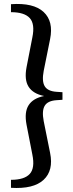

<svg xmlns="http://www.w3.org/2000/svg" viewBox="-20 -786 368 962"><path d="M35 155V115Q102 115 129 85.5Q156 56 142 -12L113 -161Q101 -224 123.5 -259Q146 -294 201 -305Q146 -316 123.5 -351Q101 -386 113 -449L142 -598Q156 -666 129 -695.5Q102 -725 35 -725V-765Q148 -773 198.5 -726Q249 -679 231 -590L199 -431Q189 -379 204 -354Q219 -329 263 -326L293 -324V-286L263 -284Q219 -281 204 -256Q189 -231 199 -179L231 -20Q249 68 198.5 115Q148 162 35 155Z"/></svg>

Font: Hedvig Letters Serif 12pt
Style: Regular
Weight: 400
Designer: Alexander Örn & Tor Weibull
Foundry: Kanon Foundry
Version: Version 1.000; ttfautohint (v1.8.4.7-5d5b)